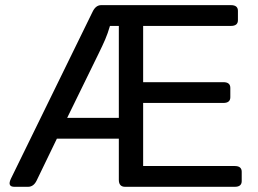

<svg xmlns="http://www.w3.org/2000/svg" viewBox="-20 -720 996 740"><path d="M35.6 0Q6.8 0 22.5 -32.2L336.9 -674.8Q349.1 -700.2 370.1 -700.2H870.1Q897 -700.2 897 -678.2V-642.1Q897 -620.1 870.1 -620.1H531.7V-403.3H840.8Q867.7 -403.3 867.7 -381.3V-345.2Q867.7 -323.2 840.8 -323.2H531.7V-80.1H884.8Q911.6 -80.1 911.6 -58.1V-22Q911.6 0 884.8 0H462.4Q438 0 438 -26.9V-185.5H199.2L121.1 -23.9Q109.4 0 87.9 0ZM238.8 -265.6H438V-620.1H403.8Q395.5 -591.3 385.5 -568.1Q375.5 -544.9 360.4 -514.2Z"/></svg>

Font: Istok
Style: Regular
Weight: 500
Designer: Andrey V. Panov
Foundry: Andrey V. Panov
Version: Version 1.0.3